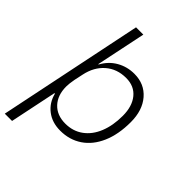

<svg xmlns="http://www.w3.org/2000/svg" viewBox="-264 -840 1118 1118"><g transform="rotate(45 294.5 -281.0)"><path d="M177 -729H237L173 -422H176Q205 -475 254 -503Q303 -531 362 -531Q445 -531 495.5 -472.5Q546 -414 546 -317Q546 -216 514 -142.5Q482 -69 424 -30Q366 9 290 9Q223 9 177 -26.5Q131 -62 116 -122H112L52 167H-8ZM487 -310Q487 -388 449.5 -434Q412 -480 345 -480Q270 -480 219 -435.5Q168 -391 152 -315L140 -259Q133 -221 133 -198Q133 -126 173 -83.5Q213 -41 282 -41Q345 -41 391.5 -75Q438 -109 462.5 -169.5Q487 -230 487 -310Z"/></g></svg>

Font: Mona Sans Light
Style: Italic
Weight: 300
Italic angle: -11.7°
Designer: Deni Anggara
Foundry: GitHub
Version: Version 2.000